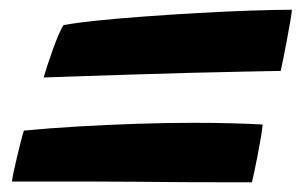

<svg xmlns="http://www.w3.org/2000/svg" viewBox="-20 -584 619 394"><path d="M110.5 -532.5Q133.5 -537 176.8 -541.5Q220 -546 274.2 -550Q328.5 -554 385.5 -557.2Q442.5 -560.5 493.2 -562.2Q544 -564 579 -564Q578.5 -557 575.5 -539.2Q572.5 -521.5 568.5 -500.5Q564.5 -479.5 561 -462Q557.5 -444.5 556 -438.5Q528.5 -438 479 -437Q429.5 -436 369.5 -434.5Q309.5 -433 250.2 -431Q191 -429 142.8 -427.5Q94.5 -426 69.5 -425Q72 -434 77.2 -449.8Q82.5 -465.5 88.5 -482.5Q94.5 -499.5 100.5 -513.2Q106.5 -527 110.5 -532.5ZM29 -316Q81 -321 140.8 -324.5Q200.5 -328 261.8 -330Q323 -332 378.5 -332Q419.5 -332 456 -331Q492.5 -330 519 -328.5Q518.5 -321.5 515.8 -304.5Q513 -287.5 509.2 -268Q505.5 -248.5 502 -232.2Q498.5 -216 497 -210Q477 -210 440.5 -210Q404 -210 357.2 -210.2Q310.5 -210.5 259.5 -211Q208.5 -211.5 159.8 -211.5Q111 -211.5 70.5 -211.5Q30 -211.5 4.5 -211.5Q5 -217 7.8 -230.2Q10.5 -243.5 14.5 -260Q18.5 -276.5 22.2 -291.5Q26 -306.5 29 -316Z"/></svg>

Font: Grandstander Thin SemiBold
Style: Italic
Weight: 600
Italic angle: -15°
Version: Version 1.200